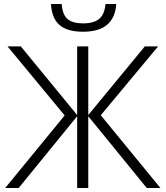

<svg xmlns="http://www.w3.org/2000/svg" viewBox="-20 -948 835 968"><path d="M566 -928Q557 -788 399 -788Q319 -788 280 -822Q241 -856 237 -928H291Q295 -874 320.5 -852Q346 -830 400 -830Q451 -830 479 -852Q507 -874 512 -928ZM306 -366 18 -714H85L369 -368V-714H425V-368L710 -714H777L488 -367L789 0H720L425 -362V0H369V-362L74 0H6Z"/></svg>

Font: RS Noto Sans Light
Style: Regular
Weight: 300
Designer: Monotype Design Team
Foundry: Monotype Imaging Inc.
Version: Version 3.10